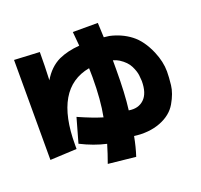

<svg xmlns="http://www.w3.org/2000/svg" viewBox="-138 -914 1178 1126"><g transform="rotate(-20 451.0 -351.5)"><path d="M578 -215Q636 -205 672.5 -239.5Q709 -274 709 -351Q709 -361 706 -387Q703 -413 686.5 -446.5Q670 -480 628 -507Q612 -517 591 -523V-468Q591 -314 578 -215ZM526 56 355 38Q375 -17 392 -74Q315 -91 234 -132L277 -284Q362 -246 425 -227Q445 -328 445 -471L444 -527Q213 -485 213 -133V-107L47 -99V-723L205 -715Q205 -630 201 -540Q242 -610 305 -640Q360 -665 435 -671Q431 -715 427 -759H583L587 -668L620 -664Q693 -648 748 -606Q803 -564 839 -480Q867 -414 867 -353Q867 -318 861.5 -269Q856 -220 823 -163Q790 -106 718.5 -78.5Q647 -51 556 -63Q544 1 526 56Z"/></g></svg>

Font: KN Bobohei
Style: Bold
Weight: 700
Designer: Kingnam Type Foundry
Version: Version 1.710;March 18, 2023